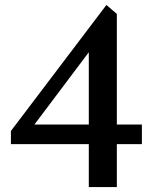

<svg xmlns="http://www.w3.org/2000/svg" viewBox="-20 -754 628 774"><path d="M338 0V-189L359 -173H24V-226L409 -734L451 -698V-238L430 -252H552V-173H440L451 -185V0ZM106 -235 102 -252H378L338 -224V-571L358 -570Z"/></svg>

Font: Wittgenstein SemiBold
Style: Regular
Weight: 600
Designer: Jörg Drees
Foundry: Jörg Drees
Version: Version 1.500